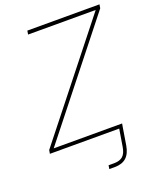

<svg xmlns="http://www.w3.org/2000/svg" viewBox="-167 -827 930 1131"><g transform="rotate(-20 298.0 -262.0)"><path d="M318.8 204.1 322.3 181.6Q331.5 181.6 341.3 181.6Q351.1 181.6 357.4 181.6Q392.6 181.6 411.9 164.6Q431.2 147.5 437.5 107.4L455.1 0H477.5L460 107.4Q451.7 157.2 425.3 180.7Q398.9 204.1 354 204.1Q347.7 204.1 337.4 204.1Q327.1 204.1 318.8 204.1ZM20.5 0 24.4 -22.5 564 -704.1H140.1L144 -727.5H596.2L592.3 -704.1L52.7 -22.5H481.4L477.5 0Z"/></g></svg>

Font: Inter 20pt Thin
Style: Italic
Weight: 250
Italic angle: -9.3988°
Version: Version 4.001;git-66647c0bb